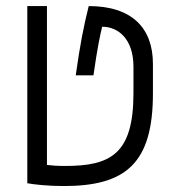

<svg xmlns="http://www.w3.org/2000/svg" viewBox="-20 -606 626 635"><path d="M191.4 9.3C397.5 9.3 485.8 -67.4 485.8 -296.9V-394.5C485.8 -514.2 415.5 -585.9 273.4 -585.9C257.3 -521.5 244.6 -458.5 230.5 -356.9H289.1C302.2 -450.2 312 -493.7 317.9 -517.6C371.1 -517.6 421.4 -477.1 421.4 -385.3V-297.9C421.4 -95.7 345.2 -57.1 194.8 -57.1C169.4 -57.1 150.4 -58.6 135.3 -60.5V-585.9H70.3V0C90.3 3.9 137.2 9.3 191.4 9.3Z"/></svg>

Font: Cascadia Code PL Light
Style: Regular
Weight: 300
Monospace: yes
Designer: Aaron Bell
Foundry: Saja Typeworks
Version: Version 2404.023